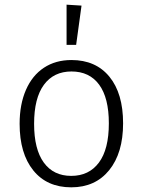

<svg xmlns="http://www.w3.org/2000/svg" viewBox="-20 -791 611 822"><path d="M507 -263Q507 -136 447.5 -62.5Q388 11 285 11Q181 11 122.5 -61.5Q64 -134 64 -261Q64 -344 91 -406Q118 -468 168 -501Q218 -534 286 -534Q390 -534 448.5 -462.5Q507 -391 507 -263ZM126 -261Q126 -152 167.5 -95Q209 -38 285 -38Q361 -38 403.5 -95Q446 -152 446 -263Q446 -372 404.5 -428.5Q363 -485 286 -485Q210 -485 168 -428Q126 -371 126 -261ZM329 -767 306 -599H265V-771Z"/></svg>

Font: Fira Sans Light
Style: Regular
Weight: 300
Designer: bBox Type GmbH & Carrois Corporate GbR & Edenspiekermann AG
Foundry: bBox Type GmbH & Carrois Corporate GbR & Edenspiekermann AG
Version: Version 4.301